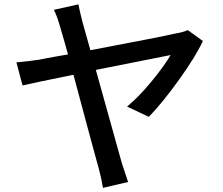

<svg xmlns="http://www.w3.org/2000/svg" viewBox="-20 -823 1040 895"><path d="M673.8 -278.3 572.3 -326.2Q627 -371.1 686 -442.9Q745.1 -514.6 775.4 -566.4Q635.7 -539.1 426.8 -497.1Q540 -90.8 548.8 -59.6L577.1 25.4L460 52.7Q452.1 4.9 440.4 -37.1Q424.8 -91.8 322.3 -474.6Q130.9 -435.5 85 -424.8L56.6 -532.2Q134.8 -540 163.1 -544.9Q168 -545.9 188 -549.8Q208 -553.7 237.8 -559.1Q267.6 -564.5 296.9 -569.3Q285.2 -613.3 260.7 -696.3Q246.1 -748 231.4 -777.3L345.7 -802.7Q348.6 -783.2 364.3 -720.7Q394.5 -615.2 401.4 -588.9Q726.6 -650.4 803.7 -668Q834 -672.9 855.5 -682.6L925.8 -631.8Q891.6 -558.6 814.5 -451.2Q737.3 -343.8 673.8 -278.3Z"/></svg>

Font: GenEi Gothic M SemiBold
Style: Regular
Weight: 500
Designer: o_tamon (Modified); [Source Han Sans]
Ryoko NISHIZUKA  (kana & ideographs); Paul D. Hunt (Latin, Greek & Cyrillic); Wenl
Version: Version 1.1a;Original Version 1.004